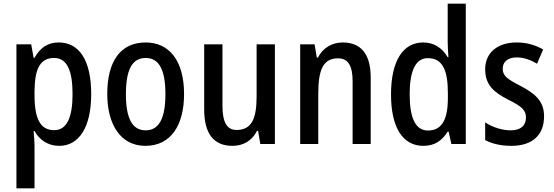

<svg xmlns="http://www.w3.org/2000/svg" viewBox="-20 -780 3001 1040"><path d="M298 -550C239 -550 198 -522 167 -467H162L149 -540H69V240H167V10C167 -11 165 -40 162 -70H167C195 -21 240 10 301 10C408 10 474 -91 474 -270C474 -454 409 -550 298 -550ZM273 -466C343 -466 373 -398 373 -270C373 -142 341 -75 274 -75C198 -75 167 -136 167 -266V-286C168 -410 199 -466 273 -466Z M977 -271C977 -452 896 -550 769 -550C631 -550 561 -446 561 -271C561 -102 636 10 767 10C907 10 977 -103 977 -271ZM662 -270C662 -399 694 -466 769 -466C843 -466 876 -399 876 -271C876 -142 843 -74 769 -74C694 -74 662 -143 662 -270Z M1469 -540H1370V-259C1370 -138 1344 -76 1261 -76C1209 -76 1185 -119 1185 -207V-540H1086V-187C1086 -61 1134 10 1239 10C1297 10 1345 -17 1372 -71H1378L1390 0H1469Z M1836 -550C1779 -550 1729 -521 1702 -468H1696L1684 -540H1606V0H1704V-274C1704 -405 1732 -464 1811 -464C1867 -464 1890 -422 1890 -339V0H1988V-360C1988 -489 1934 -550 1836 -550Z M2273 10C2335 10 2374 -18 2405 -67H2410L2425 0H2503V-760H2405V-552C2405 -530 2407 -499 2409 -470H2405C2376 -520 2331 -550 2272 -550C2163 -550 2098 -450 2098 -269C2098 -88 2162 10 2273 10ZM2298 -73C2231 -73 2199 -140 2199 -269C2199 -394 2230 -465 2297 -465C2376 -465 2406 -403 2406 -275V-249C2406 -130 2372 -73 2298 -73Z M2927 -150C2927 -234 2877 -273 2801 -314C2726 -352 2703 -370 2703 -408C2703 -445 2731 -469 2779 -469C2818 -469 2855 -455 2889 -435L2922 -512C2878 -537 2832 -550 2778 -550C2676 -550 2608 -495 2608 -405C2608 -320 2655 -280 2733 -240C2809 -203 2829 -181 2829 -144C2829 -100 2801 -74 2746 -74C2697 -74 2644 -93 2608 -117V-21C2645 -2 2691 10 2750 10C2861 10 2927 -46 2927 -150Z"/></svg>

Font: Noto Sans Armenian Condensed Medium
Style: Regular
Weight: 500
Width: 3
Designer: Monotype Design Team
Foundry: Monotype Imaging Inc.
Version: Version 2.008